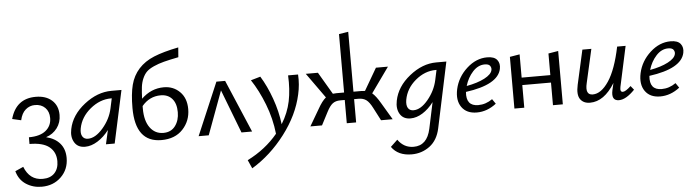

<svg xmlns="http://www.w3.org/2000/svg" viewBox="-55 -970 5473 1513"><g transform="rotate(-5 2681.0 -214.0)"><path d="M289 -97Q359 -80 397.5 -35Q436 10 436 80Q436 170 375 229.5Q314 289 221 289Q152 289 97.5 253.5Q43 218 24 149L89 120Q131 228 234 228Q295 228 328 193Q361 158 361 99Q361 27 310.5 -14Q260 -55 154 -55V-108Q242 -108 288 -145.5Q334 -183 334 -245Q334 -296 303.5 -326.5Q273 -357 223 -357Q181 -357 149 -329.5Q117 -302 105 -247L35 -263Q79 -421 235 -421Q315 -421 362.5 -378.5Q410 -336 410 -263Q410 -203 377 -159Q344 -115 289 -97Z M834 -416H913L823 0H754L779 -111Q739 -58 688.5 -26.5Q638 5 589 5Q531 5 505 -38.5Q479 -82 492 -143Q514 -253 618 -334.5Q722 -416 834 -416ZM617 -56Q676 -56 736 -125.5Q796 -195 814 -278L831 -357H825Q737 -357 660.5 -294Q584 -231 567 -143Q559 -102 573 -79Q587 -56 617 -56Z M1247 -408Q1322 -408 1373 -357.5Q1424 -307 1424 -220Q1424 -127 1362.5 -61Q1301 5 1193 5Q987 5 987 -267Q987 -377 1005.5 -449Q1024 -521 1071.5 -573.5Q1119 -626 1193.5 -656.5Q1268 -687 1388 -711L1382 -634Q1311 -620 1266.5 -608.5Q1222 -597 1184.5 -580Q1147 -563 1127.5 -544Q1108 -525 1094 -493.5Q1080 -462 1075.5 -425.5Q1071 -389 1069 -333Q1146 -408 1247 -408ZM1213 -50Q1274 -50 1307 -94Q1340 -138 1340 -203Q1340 -272 1307 -309.5Q1274 -347 1217 -347Q1128 -347 1068 -275V-254Q1068 -158 1107.5 -104Q1147 -50 1213 -50Z M1910 0H1826L1694 -344L1567 0H1487L1664 -416H1733Z M2310 -416Q2315 -337 2297 -259Q2262 -99 2148.5 50Q2035 199 1886 289L1856 222Q2000 150 2096 34Q2083 -87 2038.5 -201.5Q1994 -316 1936 -403L2012 -425Q2061 -346 2098 -242.5Q2135 -139 2147 -37Q2199 -121 2218 -212Q2237 -306 2231 -416Z M2943 -133 3022 0H2930L2877 -102Q2853 -149 2829 -166.5Q2805 -184 2769 -184H2733V0H2659V-184H2623Q2587 -184 2563.5 -166.5Q2540 -149 2516 -102L2463 0H2371L2449 -133Q2482 -192 2513 -217L2371 -416H2467L2570 -241Q2586 -243 2598 -243H2659V-705L2733 -717V-243H2795Q2806 -243 2824 -241L2926 -416H3021L2879 -217Q2908 -193 2943 -133Z M3403 -416H3483L3373 103Q3353 196 3290.5 242.5Q3228 289 3148 289Q3040 289 2989 216L3044 164Q3091 231 3168 231Q3275 231 3303 100L3347 -107Q3307 -54 3259 -24Q3211 6 3163 6Q3106 6 3080 -37Q3054 -80 3067 -143Q3089 -253 3191 -334.5Q3293 -416 3403 -416ZM3192 -56Q3250 -56 3307.5 -125.5Q3365 -195 3383 -278L3400 -357H3394Q3307 -357 3232.5 -294.5Q3158 -232 3142 -143Q3135 -101 3148.5 -78.5Q3162 -56 3192 -56Z M3806 -421Q3862 -421 3884.5 -392.5Q3907 -364 3898 -321Q3872 -199 3616 -164Q3606 -52 3704 -52Q3764 -52 3816 -89L3842 -51Q3770 5 3688 5Q3607 5 3568.5 -49.5Q3530 -104 3549 -192Q3570 -286 3644 -353.5Q3718 -421 3806 -421ZM3831 -318Q3835 -335 3824.5 -351Q3814 -367 3782 -367Q3729 -367 3687 -321Q3645 -275 3626 -210Q3713 -226 3768.5 -255Q3824 -284 3831 -318Z M4290 -409 4368 -422V0H4290V-179H4063V0H3985V-409L4063 -422V-238H4290Z M4912 -97 4937 -66Q4868 6 4812 6Q4749 6 4767 -77L4780 -133Q4695 6 4583 6Q4531 6 4506 -30Q4481 -66 4498 -143L4559 -416H4630L4570 -150Q4548 -57 4610 -57Q4677 -57 4737 -147Q4797 -237 4834 -416H4901L4832 -97Q4824 -57 4848 -57Q4870 -57 4912 -97Z M5257 -421Q5313 -421 5335.5 -392.5Q5358 -364 5349 -321Q5323 -199 5067 -164Q5057 -52 5155 -52Q5215 -52 5267 -89L5293 -51Q5221 5 5139 5Q5058 5 5019.5 -49.5Q4981 -104 5000 -192Q5021 -286 5095 -353.5Q5169 -421 5257 -421ZM5282 -318Q5286 -335 5275.5 -351Q5265 -367 5233 -367Q5180 -367 5138 -321Q5096 -275 5077 -210Q5164 -226 5219.5 -255Q5275 -284 5282 -318Z"/></g></svg>

Font: EauTestInfant Medium
Style: Italic
Weight: 500
Italic angle: -12°
Designer: Christian Thalmann (Catharsis Fonts)
Version: Version 0.001;PS 000.001;hotconv 1.0.88;makeotf.lib2.5.64775